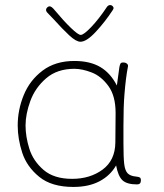

<svg xmlns="http://www.w3.org/2000/svg" viewBox="-20 -732 647 759"><path d="M537 -19Q537 -3 522 -3Q482 -3 464.5 -19Q447 -35 439 -78Q416 -38 373.5 -15.5Q331 7 270 7Q184 7 135 -33Q86 -73 68 -128Q50 -183 50 -236Q50 -298 74 -356.5Q98 -415 148.5 -453Q199 -491 274 -491Q336 -491 376.5 -467Q417 -443 442 -394L452 -467Q454 -477 456.5 -481Q459 -485 467 -485Q476 -485 481.5 -480.5Q487 -476 486 -470Q477 -424 472 -359Q468 -313 468 -235V-167Q468 -110 471 -84Q474 -58 484.5 -47Q495 -36 518 -34Q528 -33 532.5 -30.5Q537 -28 537 -19ZM436 -168Q437 -219 437 -285Q437 -353 408.5 -392Q380 -431 342.5 -445.5Q305 -460 274 -460Q206 -460 162.5 -422.5Q119 -385 100 -333Q81 -281 81 -236Q81 -192 96 -144Q111 -96 152 -60.5Q193 -25 265 -25Q336 -25 385.5 -61.5Q435 -98 436 -168ZM429 -700Q429 -697 425 -691Q394 -644 358 -605.5Q322 -567 298 -567Q281 -567 254 -592Q227 -617 192 -656L168 -681Q162 -687 162 -693Q162 -698 166.5 -702.5Q171 -707 176 -707Q184 -707 196 -692Q231 -650 260 -622Q289 -594 299 -594Q311 -594 341 -625.5Q371 -657 403 -705Q408 -712 416 -712Q421 -712 425 -708Q429 -704 429 -700Z"/></svg>

Font: Mali ExtraLight
Style: Regular
Weight: 275
Version: Version 1.000; ttfautohint (v1.6)